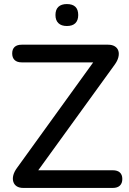

<svg xmlns="http://www.w3.org/2000/svg" viewBox="-20 -925 636 945"><path d="M95 0Q75 0 62.5 -8Q50 -16 45.5 -30.5Q41 -45 45.5 -62.5Q50 -80 64 -99L464 -653V-618H87Q64 -618 52 -629.5Q40 -641 40 -662Q40 -683 52 -694Q64 -705 87 -705H512Q532 -705 545 -697Q558 -689 562.5 -675Q567 -661 562.5 -643Q558 -625 544 -606L143 -52V-87H535Q558 -87 570 -76Q582 -65 582 -44Q582 -23 570 -11.5Q558 0 535 0ZM309 -797Q282 -797 267.5 -811Q253 -825 253 -851Q253 -878 267.5 -891.5Q282 -905 309 -905Q337 -905 351 -891.5Q365 -878 365 -851Q365 -825 351 -811Q337 -797 309 -797Z"/></svg>

Font: Nunito SemiBold
Style: Regular
Weight: 600
Designer: Vernon Adams
Foundry: Vernon Adams
Version: Version 3.602